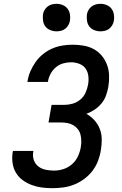

<svg xmlns="http://www.w3.org/2000/svg" viewBox="-20 -977 640 1005"><path d="M255 8Q226 8 199 4.5Q172 1 146.5 -8.5Q121 -18 99.5 -33.5Q78 -49 64 -72Q50 -95 46 -122.5Q42 -150 46 -178L48 -187H155L154 -182Q150 -160 157 -139.5Q164 -119 180.5 -106Q197 -93 219 -88.5Q241 -84 263 -84Q288 -84 312.5 -92Q337 -100 357 -117.5Q377 -135 388 -159Q399 -183 403 -207Q406 -224 405.5 -241Q405 -258 401 -273.5Q397 -289 387 -301.5Q377 -314 363 -322Q349 -330 332.5 -333Q316 -336 299 -336H234L250 -428H315Q337 -428 359 -434Q381 -440 399.5 -455Q418 -470 427.5 -491Q437 -512 441 -534Q445 -556 442.5 -578.5Q440 -601 428 -618Q416 -635 395 -643Q374 -651 351 -651Q331 -651 310 -645Q289 -639 272 -624.5Q255 -610 244.5 -590Q234 -570 231 -550L230 -548H123L124 -551Q128 -578 139 -603.5Q150 -629 166 -652Q182 -675 205 -693.5Q228 -712 253.5 -723Q279 -734 306 -738.5Q333 -743 360 -743Q389 -743 418 -738Q447 -733 471.5 -719.5Q496 -706 513.5 -684.5Q531 -663 540.5 -637Q550 -611 551 -581.5Q552 -552 547 -522Q543 -500 535 -477.5Q527 -455 511.5 -436Q496 -417 475 -403Q454 -389 432 -381Q456 -368 474 -348Q492 -328 502 -303Q512 -278 512.5 -249.5Q513 -221 508 -192Q504 -164 493.5 -136Q483 -108 464.5 -83.5Q446 -59 421 -40.5Q396 -22 368.5 -11Q341 0 312 4Q283 8 255 8ZM506 -813Q489 -813 473 -819.5Q457 -826 447.5 -838.5Q438 -851 435.5 -868Q433 -885 435 -902Q437 -914 443.5 -925Q450 -936 460 -943.5Q470 -951 482 -954Q494 -957 506 -957Q523 -957 538.5 -950.5Q554 -944 563.5 -931.5Q573 -919 576 -902Q579 -885 576 -868Q574 -856 567.5 -845Q561 -834 551.5 -826.5Q542 -819 530 -816Q518 -813 506 -813ZM276 -813Q259 -813 243 -819.5Q227 -826 217.5 -838.5Q208 -851 205.5 -868Q203 -885 205 -902Q207 -914 213.5 -925Q220 -936 230 -943.5Q240 -951 252 -954Q264 -957 276 -957Q293 -957 308.5 -950.5Q324 -944 333.5 -931.5Q343 -919 346 -902Q349 -885 346 -868Q344 -856 337.5 -845Q331 -834 321.5 -826.5Q312 -819 300 -816Q288 -813 276 -813Z"/></svg>

Font: Iosevka Semibold Extended
Style: Italic
Weight: 600
Width: 7
Italic angle: -9°
Monospace: yes
Designer: Belleve Invis
Foundry: Belleve Invis
Version: Version 32.5.0; ttfautohint (v1.8.4)